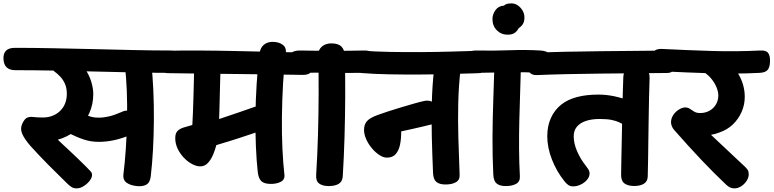

<svg xmlns="http://www.w3.org/2000/svg" viewBox="-92 -1056 4460 1107"><path d="M348.8 30.1Q331.8 30.1 319.2 21.6Q306.6 13.1 295.7 2.2Q240.6 -51.3 187.7 -104.6Q134.9 -157.9 84.1 -214Q47.8 -256.1 35.4 -285.8Q23.1 -315.6 36.9 -343.8Q49.9 -371.7 65.1 -377.8Q80.3 -384 100.2 -381.4Q120.1 -378.9 147.8 -378.7Q180.8 -377.3 207.7 -387.3Q234.7 -397.3 253.9 -415.7Q273.2 -434 283.3 -459.6Q293.3 -485.1 293.3 -514.4Q293.3 -547.4 283.2 -571.1Q273.1 -594.8 256.7 -612.7Q240.2 -630.7 219.6 -645.6Q207.4 -655.4 199.7 -670.3Q192 -685.1 192 -702.3Q192 -731.8 216.9 -743.8Q241.9 -755.9 271.4 -756.1Q294.8 -756.6 313.8 -743.1Q364.1 -708.9 392.8 -667.6Q421.6 -626.3 433.7 -586.3Q445.8 -546.3 445.8 -514.4Q445.8 -454.8 423.1 -404.2Q400.3 -353.7 359.9 -316.2Q319.4 -278.7 264.9 -258.2Q210.4 -237.8 147.1 -239.1L222.9 -270.2Q231.3 -260 251.1 -241.1Q270.9 -222.2 297.1 -198.1Q323.2 -174 350.3 -148.1Q377.3 -122.2 400.6 -98.8Q417.1 -82 429.2 -69.4Q441.3 -56.9 438.2 -41.7Q435.9 -26.4 421.8 -9.8Q407.7 6.8 388.4 18.4Q369.1 30.1 348.8 30.1ZM478 -238.1Q431 -238.1 389.8 -252.1Q348.7 -266 301.8 -289.6Q283.2 -298.7 270 -316.1Q256.8 -333.4 256.8 -355.8Q256.8 -385.2 277.2 -405.9Q297.7 -426.6 326.9 -426.6Q334.2 -426.6 340.8 -425.2Q347.4 -423.8 353.8 -421Q370.8 -413.1 387.4 -402.8Q404.1 -392.4 425.6 -385.1Q447.1 -377.7 478 -377.7Q506 -377.7 537.1 -385Q568.2 -392.3 611.6 -411.3Q618.9 -414.9 626.5 -416.7Q634.1 -418.4 642.2 -418.2Q671.2 -418 691.6 -397.2Q711.9 -376.3 711.9 -346.9Q711.9 -325.3 700.3 -307.9Q688.8 -290.6 670.8 -282.4Q616.2 -258.9 569.2 -248.5Q522.2 -238.1 478 -238.1ZM694.1 16.6Q657.3 12.2 636.6 -3.6Q615.9 -19.4 619.4 -49.7Q627.9 -116 633.4 -197.7Q638.9 -279.3 640.6 -365.8Q642.2 -452.3 639 -533.9Q635.8 -615.4 627.3 -682Q624.8 -702.8 634.1 -721.4Q643.3 -740.1 661.9 -752.1Q680.4 -764 703.6 -764Q734.8 -764 755.5 -743.6Q776.2 -723.1 779.8 -692.4Q788.2 -623.3 791.9 -539.1Q795.7 -454.9 795.2 -365.8Q794.7 -276.8 790.1 -192.6Q785.4 -108.3 777.2 -39.2Q772.9 -2.7 750.8 9.1Q728.7 20.9 694.1 16.6ZM898.9 -635.9Q803.1 -635.9 689.6 -638.2Q576 -640.4 455.9 -643.6Q335.8 -646.8 218.4 -649.1Q101 -651.3 -3.4 -651.3Q-69.4 -651.3 -72 -716.6Q-74.6 -780.2 -6.2 -780.2Q97.4 -780.2 212.7 -777.9Q327.9 -775.7 446.3 -772.9Q564.8 -770.1 678.8 -767.4Q792.9 -764.8 894.6 -764.8Q928.1 -764.8 943.8 -751.3Q959.6 -737.9 960.6 -705.4Q962.1 -673.2 947.4 -654.6Q932.7 -635.9 898.9 -635.9Z M1062.8 -96.8Q1040.6 -96.8 1015.3 -110.2Q990 -123.6 968 -146.7Q946 -169.8 932.2 -198.9Q918.4 -228.1 918.4 -259.4Q918.4 -288.2 932.3 -301.6Q946.2 -314.9 968.7 -321.4Q991.2 -327.9 1016.9 -335.4Q1018.9 -364.2 1020.3 -404.4Q1021.7 -444.7 1023.1 -488.8Q1024.4 -533 1025.4 -573.7Q1026.4 -614.4 1027.1 -645.4Q1027.7 -676.3 1028.7 -689.6Q1031.4 -719 1053.2 -728.2Q1074.9 -737.4 1104.9 -737.4Q1140.4 -737.4 1161.8 -723Q1183.1 -708.6 1180.3 -677.3Q1180.1 -669.4 1179.1 -643.7Q1178.1 -618 1177.1 -582.1Q1176.1 -546.2 1175.2 -506.9Q1174.3 -467.6 1173.3 -431.3Q1172.3 -395 1171.3 -369.6L1288.6 -409.3Q1344.1 -428.2 1376.2 -439.8Q1408.3 -451.4 1431.8 -453.8Q1459.4 -455.8 1476.8 -443.4Q1494.2 -431 1502.9 -399.6Q1509.8 -373.4 1501.1 -349.9Q1492.3 -326.4 1464.9 -318.3Q1426.2 -306.7 1385.5 -292.8Q1344.8 -279 1290.2 -261.1Q1235.6 -243.2 1155.3 -219.3Q1149.2 -195.1 1137.4 -166.2Q1125.7 -137.3 1107.3 -117.1Q1089 -96.8 1062.8 -96.8ZM1464.4 4.3Q1429.9 3.3 1414.3 -12Q1398.7 -27.3 1394.3 -62.9Q1386.9 -128.3 1383.4 -212.2Q1379.9 -296 1380.9 -388.3Q1381.9 -480.6 1387.8 -573Q1393.7 -665.4 1404.2 -747.3Q1408.8 -780.8 1429.1 -797.7Q1449.4 -814.7 1479.9 -814.7Q1515.4 -814.7 1537.9 -798.1Q1560.4 -781.6 1555.9 -748.1Q1545.3 -668 1539.9 -573.4Q1534.6 -478.8 1533.4 -382.6Q1532.3 -286.3 1536.3 -199.9Q1540.3 -113.6 1547.8 -48.9Q1551.3 -20.4 1526.4 -7.6Q1501.6 5.3 1464.4 4.3ZM1652.6 -624.2Q1567.4 -626 1467.5 -627Q1367.6 -628 1262.5 -629.4Q1157.4 -630.8 1057.3 -631.7Q957.2 -632.6 872.6 -634.3Q845.7 -635.1 831.3 -650.4Q817 -665.8 817 -699Q817 -732.8 831.3 -747.7Q845.7 -762.7 872.6 -763.4Q957.2 -765.2 1056.1 -764.7Q1154.9 -764.2 1258.7 -761.9Q1362.4 -759.7 1462.4 -757.4Q1562.3 -755.1 1647.2 -753.3Q1685.9 -752.6 1699.1 -735.9Q1712.2 -719.3 1714 -693.2Q1715.8 -663.6 1703.1 -643.4Q1690.4 -623.2 1652.6 -624.2Z M1802.8 16.8Q1768.2 16.8 1748.3 2.3Q1728.3 -12.1 1730.9 -48.7Q1737.9 -159.4 1741.3 -277.3Q1744.7 -395.2 1745.1 -513.2Q1745.4 -631.2 1743.4 -741.2Q1742.7 -769.1 1763.9 -787.5Q1785.1 -805.9 1818.1 -805.9Q1859.6 -805.9 1877.3 -786.6Q1895.1 -767.3 1896.1 -735.9Q1898.9 -625.1 1898.4 -506.7Q1897.9 -388.3 1894.5 -269.7Q1891.1 -151 1884.3 -40.2Q1882.6 -9.6 1861.3 3.6Q1840.1 16.8 1802.8 16.8ZM1638.6 -635.9Q1606.6 -635.1 1587.8 -650.7Q1569 -666.3 1570 -704.7Q1571.8 -744 1591.8 -754.9Q1611.9 -765.8 1642.9 -764.8Q1825 -761 2007.1 -764.8Q2038.1 -765.8 2055.6 -752.3Q2073.1 -738.9 2071.3 -700.3Q2070.3 -660.4 2052.1 -648.7Q2033.8 -636.9 2002.8 -635.9Q1912.2 -634.9 1821.1 -636.4Q1729.9 -637.9 1638.6 -635.9Z M2138.7 -147.1Q2118.2 -147.1 2095.2 -162.3Q2072.1 -177.4 2051.8 -201.6Q2031.6 -225.7 2019.2 -253.8Q2006.9 -281.9 2006.9 -306.8Q2006.9 -337.4 2023.1 -356.8Q2039.2 -376.1 2084.9 -392.8Q2111.2 -402.4 2147.6 -414.3Q2183.9 -426.1 2222.7 -437.7Q2261.4 -449.3 2295.3 -458.9Q2329.2 -468.6 2350.9 -473.2Q2357 -474.8 2361.9 -475.3Q2366.9 -475.8 2371.2 -475.8Q2396.9 -475.8 2409.4 -460.3Q2422 -444.8 2428.3 -421.4Q2433.7 -404.2 2433.4 -389.2Q2433.4 -370.4 2424.4 -356.9Q2415.4 -343.3 2396.9 -338.8Q2369 -332.3 2345.4 -326.4Q2321.8 -320.6 2293.5 -314.4Q2265.2 -308.3 2221.1 -298.4Q2221.6 -258.9 2214.9 -224.3Q2208.2 -189.7 2190.3 -168.4Q2172.4 -147.1 2138.7 -147.1ZM2476.7 7.7Q2442.1 7.7 2424.3 -6.8Q2406.6 -21.2 2404.8 -57.8Q2400.1 -165.6 2397.7 -265.9Q2395.3 -366.2 2397.7 -463.5Q2400 -560.8 2411 -659.1Q2414.6 -690.6 2435.4 -712.9Q2456.2 -735.2 2487.2 -735.2Q2510.3 -735.2 2528.1 -724.1Q2545.9 -712.9 2556.1 -695Q2566.2 -677.1 2563.4 -657.3Q2552.4 -559.2 2550.1 -461.4Q2547.8 -363.7 2550.7 -261.9Q2553.6 -160.2 2558 -48.9Q2559.8 -18.7 2536.8 -5.5Q2513.8 7.7 2476.7 7.7ZM2663.1 -633.9Q2590.4 -631.7 2503.6 -629.2Q2416.8 -626.7 2326.2 -626.3Q2235.6 -625.9 2150 -627.5Q2064.4 -629.1 1992.8 -634.9Q1960 -637.7 1943.5 -648.6Q1927 -659.4 1927 -697.8Q1926.2 -737.9 1943.6 -752.3Q1961 -766.8 1993.8 -764.2Q2066.2 -758.4 2152.7 -756.8Q2239.1 -755.2 2330.1 -755.6Q2421.1 -756 2507.2 -758.5Q2593.2 -761 2664.1 -763.2Q2697.7 -764 2713.8 -751.3Q2729.9 -738.7 2729.9 -700.3Q2730.7 -660.2 2713.8 -647.6Q2696.9 -634.9 2663.1 -633.9Z M2824.1 16.8Q2789.6 16.8 2771.8 2.3Q2754 -12.1 2752.2 -48.7Q2747 -154 2747.6 -262.9Q2748.2 -371.8 2752.2 -482.8Q2756.2 -593.9 2759.4 -702.6Q2760.4 -730.4 2780.8 -744.5Q2801.1 -758.6 2834.1 -758.6Q2875.6 -758.6 2894.2 -743.6Q2912.9 -728.7 2912.1 -697.2Q2909.9 -614.8 2907.2 -531.7Q2904.4 -448.7 2902.3 -365.7Q2900.2 -282.7 2900.7 -200.9Q2901.2 -119.1 2905.4 -40.2Q2907.4 -9.6 2884.4 3.6Q2861.4 16.8 2824.1 16.8ZM2654.6 -635.9Q2622.6 -635.1 2603.8 -650.7Q2585 -666.3 2586 -704.7Q2587.8 -744 2607.8 -754.9Q2627.9 -765.8 2658.9 -764.8Q2751.3 -762.8 2846.3 -766.3Q2941.3 -769.8 3023.1 -764.8Q3054.1 -763 3071.6 -750.9Q3089.1 -738.9 3087.3 -700.3Q3086.3 -660.4 3068.1 -647.3Q3049.8 -634.1 3018.8 -635.9Q2937 -640.9 2842 -639.3Q2747 -637.7 2654.6 -635.9Z M2834.2 -856Q2797.6 -856 2772.4 -881.6Q2747.3 -907.2 2747.3 -946.1Q2747.3 -973.1 2764.5 -997.4Q2781.7 -1021.8 2813.8 -1023.6Q2819.6 -1030.1 2829.8 -1033.3Q2840 -1036.4 2858.4 -1036.4Q2876.1 -1036.4 2892.8 -1025.3Q2909.4 -1014.2 2920.6 -995.7Q2931.7 -977.1 2931.7 -954.7Q2931.7 -931.7 2922.8 -917.6Q2914 -903.4 2898.1 -893.1Q2891.8 -879.2 2877.3 -867.6Q2862.8 -856 2834.2 -856Z M3213.3 18.6Q3196.3 18.6 3185.1 10.9Q3173.8 3.3 3163.9 -9.1Q3116.8 -67.7 3090.1 -136.6Q3063.3 -205.4 3063.3 -270.7Q3063.3 -329.2 3084.4 -376Q3105.6 -422.8 3145 -453.8Q3180.9 -482.2 3234.5 -496.4Q3288.1 -510.6 3356.4 -510.6Q3403.4 -510.6 3448.7 -501.2Q3493.9 -491.8 3528.9 -477.1Q3549.7 -469.3 3562.6 -449.6Q3575.6 -429.9 3574.4 -399.3Q3574 -371.3 3557.6 -351.4Q3541.2 -331.6 3513.2 -331.8Q3496.6 -341.9 3479 -350.4Q3461.4 -358.9 3435.2 -364.4Q3408.9 -370 3365.1 -370Q3319.6 -370 3285.9 -358.7Q3252.2 -347.3 3234 -325.2Q3215.8 -303.1 3215.8 -270.7Q3215.8 -229 3235.2 -184.1Q3254.6 -139.2 3285.9 -99.9Q3293.2 -91 3300.2 -79.7Q3307.2 -68.3 3307.2 -55.7Q3307.2 -36.1 3292.3 -18.9Q3277.4 -1.7 3255.6 8.4Q3233.7 18.6 3213.3 18.6ZM3560.2 16.3Q3525.7 15.3 3507 0.5Q3488.3 -14.3 3489.1 -50.1Q3489.9 -99.1 3490.9 -154.8Q3492 -210.4 3493.3 -268.9Q3494.6 -327.4 3495.6 -386.7Q3496.6 -445.9 3498.3 -502.8Q3500 -559.7 3501.7 -611.2Q3502.7 -642.4 3524.9 -664.3Q3547.1 -686.1 3577.1 -686.1Q3611.7 -686.1 3633.4 -661.5Q3655.1 -636.9 3653.3 -606.4Q3651.7 -555.7 3650.3 -498.5Q3649 -441.3 3648.1 -381.2Q3647.2 -321.1 3646.3 -261.4Q3645.4 -201.8 3644.8 -145.1Q3644.1 -88.4 3642.6 -38.7Q3641.8 -9.2 3619.6 3.9Q3597.3 17.1 3560.2 16.3ZM3001.1 -623Q2976.2 -622 2959.6 -639.5Q2943 -657 2943 -687.4Q2943 -713.6 2956.6 -732.3Q2970.1 -751.1 2995 -752.1Q3072.1 -755.4 3169.4 -757.6Q3266.7 -759.8 3370.7 -760.8Q3474.7 -761.8 3574.7 -762.7Q3674.8 -763.7 3756.4 -764.6Q3783.1 -764.6 3795 -745.7Q3806.9 -726.8 3806.9 -699.9Q3806.9 -673 3794.2 -654.1Q3781.6 -635.2 3754.9 -635.2Q3673.2 -634.6 3574.4 -633.6Q3475.7 -632.7 3372.6 -631.7Q3269.4 -630.7 3173.4 -628.5Q3077.4 -626.3 3001.1 -623Z M4141.8 30.1Q4127.6 30.1 4116.8 24.7Q4106 19.2 4096.1 10.1Q4026.1 -55.8 3953.7 -132.2Q3881.2 -208.6 3795.7 -305.8Q3786.3 -316.3 3782.1 -327.2Q3777.9 -338 3776.9 -348.3Q3776.1 -370.9 3788.4 -390.7Q3800.8 -410.4 3820.3 -423.1Q3839.9 -435.8 3857.7 -436.6Q3874.3 -436.6 3885.8 -428.5Q3897.2 -420.4 3910.6 -412.4Q3923.9 -404.3 3944.6 -404.3Q3975.2 -404.3 3998.9 -417.7Q4022.7 -431.1 4036.1 -454.3Q4049.6 -477.6 4049.6 -506.3Q4049.6 -526.8 4039 -553Q4028.4 -579.2 4006.4 -605.6Q3984.4 -631.9 3948.4 -650.2L4111.4 -693.2Q4141.6 -667 4161.6 -635.2Q4181.7 -603.4 4191.8 -568.6Q4202 -533.8 4202 -497.7Q4202 -452.2 4183.9 -410.9Q4165.9 -369.7 4133.5 -338.6Q4101.1 -307.6 4056.2 -292.3Q4044.6 -287.7 4032.2 -284.2Q4019.9 -280.7 4007.4 -278.6L4201.8 -96Q4212.4 -86.1 4218.7 -76.7Q4224.9 -67.3 4224.9 -51.9Q4224.9 -32.1 4212.6 -13.1Q4200.2 6 4181.3 18.1Q4162.3 30.1 4141.8 30.1ZM4287.7 -635.9Q4146.7 -628.9 4005.3 -633.4Q3863.9 -638 3722.9 -645Q3689.1 -646.8 3675.6 -664.6Q3662 -682.3 3663 -714.6Q3664.8 -747 3679.5 -761.3Q3694.2 -775.7 3727.2 -773.7Q3868.2 -766.7 4009.6 -762.2Q4151 -757.8 4292 -764.8Q4325.6 -766.8 4337.3 -749.8Q4349.1 -732.8 4347.6 -701.1Q4346.6 -668.1 4333.9 -652.9Q4321.2 -637.7 4287.7 -635.9Z"/></svg>

Font: Playpen Sans Deva
Style: Regular
Weight: 400
Designer: Pooja Saxena, Gunjan Panchal, Laura Meseguer, Veronika Burian, José Scaglione
Foundry: TypeTogether
Version: Version 2.000